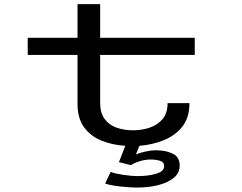

<svg xmlns="http://www.w3.org/2000/svg" viewBox="-20 -678 1140 904"><path d="M345 -189V-419.5H110.5V-500H345V-658.5H451.5V-500H897V-419.5H451.5V-194.5Q451.5 -146 472.8 -117.5Q494 -89 529.2 -76.8Q564.5 -64.5 606.5 -64.5Q647 -64.5 684.2 -76.8Q721.5 -89 745.2 -117Q769 -145 769 -192.5H872Q872 -123.5 837.8 -81Q803.5 -38.5 749.5 -17.2Q695.5 4 636.5 8.5L620 49Q639.5 41 665.8 35.2Q692 29.5 714 29.5Q760 29.5 793 45.2Q826 61 826 101.5Q826 136.5 798 159.5Q770 182.5 724.5 193.8Q679 205 627.5 205Q603 205 572.5 202.5Q542 200 515.5 195.8Q489 191.5 475 186L501 131.5Q522.5 139.5 560 145.2Q597.5 151 630.5 151Q679 151 716 139.8Q753 128.5 753 104.5Q753 85.5 733.8 79.2Q714.5 73 689 73Q663 73 635.8 81.8Q608.5 90.5 597 99.5L540 85.5L570 8.5Q510 5 458.8 -15.5Q407.5 -36 376.2 -78.2Q345 -120.5 345 -189Z"/></svg>

Font: Trispace Expanded
Style: Regular
Weight: 400
Width: 7
Designer: Tyler Finck
Foundry: Etcetera Type Company
Version: Version 1.210; ttfautohint (v1.8.3)